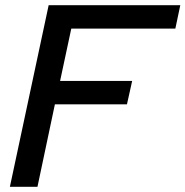

<svg xmlns="http://www.w3.org/2000/svg" viewBox="-20 -718 713 738"><path d="M167 -698H673L654 -608H254L211 -407H488L468 -317H191L124 0H18Z"/></svg>

Font: Azeret Mono
Style: Italic
Weight: 400
Italic angle: -12°
Designer: Martin Vácha
Foundry: Displaay
Version: Version 1.000; Glyphs 3.0.3, build 3074